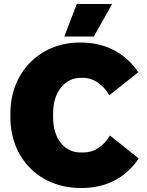

<svg xmlns="http://www.w3.org/2000/svg" viewBox="-20 -927 738 962"><path d="M542 -907H365L302 -744H450ZM384 15H388C511 15 611 -36 675 -133L531 -248C498 -194 453 -163 398 -163H384C303 -163 246 -231 246 -340V-359C246 -467 305 -537 385 -537H394C450 -537 495 -504 528 -450L673 -565C608 -662 506 -714 385 -714H381C178 -714 32 -563 32 -359V-340C32 -133 178 15 384 15Z"/></svg>

Font: Fixel Text Black
Style: Regular
Weight: 900
Width: 4
Designer: AlfaBravo + MacPaw
Foundry: Kyrylo Tkachov, Marchela Mozhyna, Serhii Makarenko, Maria Weinstein, Zakhar Kryvoshyya
Version: Version 1.211